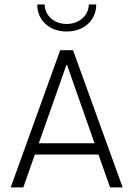

<svg xmlns="http://www.w3.org/2000/svg" viewBox="-20 -813 578 833"><path d="M269 -676.3C342.8 -676.3 397.5 -723.1 397.5 -793.5H365.2C365.2 -746.6 324.2 -709 269 -709C214.4 -709 173.8 -746.6 173.8 -793.5H141.6C141.6 -723.1 196.3 -676.3 269 -676.3ZM457.5 0H512.2L296.9 -595.2H241.2L26.4 0H81.1L131.3 -142.6H407.2ZM148.4 -191.4 269.5 -535.2 390.1 -191.4Z"/></svg>

Font: Now Light
Style: Regular
Weight: 300
Designer: Alfredo Marco Pradil
Foundry: Alfredo Marco Pradil
Version: Version 1.200;hotconv 1.0.109;makeotfexe 2.5.65596